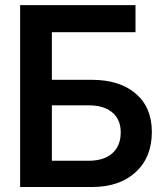

<svg xmlns="http://www.w3.org/2000/svg" viewBox="-20 -748 659 768"><path d="M60.5 0V-727.5H522V-619.1H187.5V-428.7H348.1Q458.5 -428.7 522.9 -373.5Q587.4 -318.4 587.4 -220.2Q587.4 -119.1 522.9 -59.6Q458.5 0 348.1 0ZM187.5 -105H334.5Q395.5 -105 429.2 -134.8Q462.9 -164.6 462.9 -218.8Q462.9 -270 429.2 -298.3Q395.5 -326.7 334.5 -326.7H187.5Z"/></svg>

Font: Inter Display SemiBold
Style: Regular
Weight: 600
Designer: Rasmus Andersson
Foundry: rsms
Version: Version 4.001;git-9221beed3